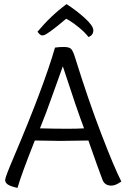

<svg xmlns="http://www.w3.org/2000/svg" viewBox="-20 -891 609 932"><path d="M303 -871Q350 -841 391.5 -803.5Q433 -766 433 -743.5Q433 -721 410 -711Q391 -735 364 -757Q337 -779 319 -790L301 -800Q295 -795 282.5 -784.5Q270 -774 262.5 -768Q255 -762 244 -753.5Q233 -745 225.5 -739.5Q218 -734 210 -729Q195 -719 185 -719Q175 -719 162 -737Q226 -814 303 -871ZM388 -268Q354 -357 285 -569Q276 -546 239 -441Q202 -336 174 -268Q252 -266 305 -266Q358 -266 388 -268ZM409 -209Q297 -207 273 -207Q249 -207 149 -209Q82 -40 65 21Q32 14 18.5 5Q5 -4 5 -17.5Q5 -31 48 -131Q192 -470 247 -660Q266 -663 290 -663Q314 -663 324 -654.5Q334 -646 345 -610Q408 -407 471.5 -241.5Q535 -76 569 -10Q541 10 521 10Q489 10 478 -17Q459 -66 409 -209Z"/></svg>

Font: Overlock
Style: Regular
Weight: 400
Designer: Dario Muhafara
Foundry: Dario Manuel Muhafara
Version: Version 1.001